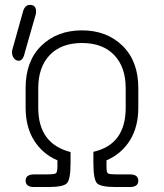

<svg xmlns="http://www.w3.org/2000/svg" viewBox="-20 -752 659 772"><path d="M133.8 -318.4Q133.8 -173.8 263.7 -140.6V-96.7Q263.7 -29.3 248.5 -14.6Q233.4 0 172.9 0H117.2Q83 0 83 -25.4Q83 -50.8 117.2 -50.8H166Q198.2 -50.8 204.6 -55.2Q210.9 -59.6 210.9 -82V-107.4Q151.4 -132.8 117.2 -187Q83 -241.2 83 -319.3V-398.4Q83 -506.8 146.5 -568.4Q210 -629.9 309.6 -629.9Q409.2 -629.9 472.7 -567.9Q536.1 -505.9 536.1 -398.4V-319.3Q536.1 -241.2 502 -187Q467.8 -132.8 408.2 -107.4V-81.1Q408.2 -58.6 414.1 -54.7Q419.9 -50.8 453.1 -50.8H502Q536.1 -50.8 536.1 -25.4Q536.1 0 502 0H446.3Q385.7 0 370.6 -14.6Q355.5 -29.3 355.5 -96.7V-141.6Q485.4 -170.9 485.4 -318.4V-397.5Q485.4 -482.4 439 -530.8Q392.6 -579.1 309.6 -579.1Q226.6 -579.1 180.2 -530.8Q133.8 -482.4 133.8 -397.5ZM100.6 -732.4Q125 -732.4 125 -706.1Q125 -699.2 124 -695.3L80.1 -542Q73.2 -507.8 55.7 -507.8Q43.9 -507.8 36.1 -517.6Q28.3 -527.3 28.3 -543Q28.3 -548.8 30.3 -554.7L73.2 -708Q81.1 -732.4 100.6 -732.4Z"/></svg>

Font: Jura
Style: Book
Weight: 400
Version: Version 2.3